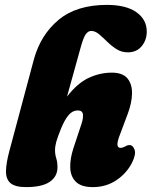

<svg xmlns="http://www.w3.org/2000/svg" viewBox="-20 -755 620 785"><path d="M230 -230.5Q215.5 -194.5 210.2 -175.8Q205 -157 205 -140.5Q205 -123.5 210 -107.8Q215 -92 215 -71.5Q215 -33 183.2 -11.5Q151.5 10 87 10Q42 10 23 -6.2Q4 -22.5 4.5 -55.2Q5 -88 18 -136.5L118.5 -512Q146 -612.5 219.5 -673.8Q293 -735 417 -735Q495.5 -735 537.8 -705Q580 -675 580 -626Q580 -591 559.2 -566Q538.5 -541 502.5 -541Q477 -541 456.2 -554.2Q435.5 -567.5 418 -584.8Q400.5 -602 384.8 -615.2Q369 -628.5 353 -628.5Q340.5 -628.5 330.8 -615.2Q321 -602 309.5 -560L254 -360Q296.5 -415 342.5 -436.5Q388.5 -458 437 -458Q481.5 -458 501 -434.5Q520.5 -411 519.8 -372.2Q519 -333.5 501.5 -287.5L468.5 -199.5Q450 -150.5 472.5 -150.5Q481.5 -150.5 493 -157Q501.5 -162 508.5 -162Q523.5 -162 530.2 -143Q537 -124 519.5 -89Q496.5 -45 454.8 -17.5Q413 10 359.5 10Q312.5 10 290.5 -11.5Q268.5 -33 267.2 -69.2Q266 -105.5 280 -148.5L313 -248Q321 -271.5 319 -287.5Q317 -303.5 298 -303.5Q276.5 -303.5 260.5 -284.5Q244.5 -265.5 230 -230.5Z"/></svg>

Font: Fraunces 144pt S100 Black
Style: Italic
Weight: 900
Italic angle: -16°
Version: Version 1.000; ttfautohint (v1.8.3)